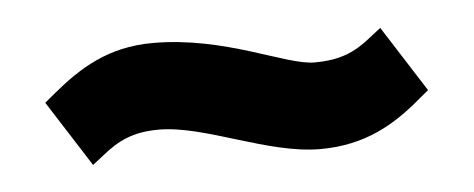

<svg xmlns="http://www.w3.org/2000/svg" viewBox="-27 -422 595 241"><g transform="rotate(-5 270.5 -301.5)"><path d="M30 -314 83 -231 97 -242C118 -259 137 -268 169 -268C227 -268 303 -226 369 -226C426 -226 464 -249 498 -278L510 -288L457 -371L443 -360C422 -343 403 -335 371 -335C335 -335 262 -377 171 -377C114 -377 77 -353 42 -324Z"/></g></svg>

Font: Charger Eco
Style: Regular
Weight: 1000
Designer: Jasper
Foundry: Cannot Into Space Fonts
Version: Version 1.1